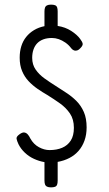

<svg xmlns="http://www.w3.org/2000/svg" viewBox="-20 -738 469 829"><path d="M354 -188Q354 -157 345 -131.5Q336 -106 319.5 -87Q303 -68 280 -56Q257 -44 229 -39V42Q229 53 226.5 59.5Q224 66 217.5 68.5Q211 71 200 71Q190 71 183.5 68Q177 65 174.5 58.5Q172 52 172 41V-38Q149 -42 127 -52Q105 -62 87.5 -78.5Q70 -95 60 -115Q53 -130 51.5 -139Q50 -148 64 -158Q76 -167 84.5 -166Q93 -165 99.5 -158Q106 -151 111 -140Q125 -115 148 -102.5Q171 -90 194 -90Q225 -90 248.5 -100Q272 -110 285.5 -131Q299 -152 299 -186Q299 -223 282 -248Q265 -273 239 -291.5Q213 -310 184 -328Q163 -340 142 -354.5Q121 -369 103.5 -387.5Q86 -406 75.5 -431Q65 -456 65 -489Q65 -516 72 -538.5Q79 -561 93 -578.5Q107 -596 127 -608Q147 -620 172 -625V-688Q172 -699 174.5 -705.5Q177 -712 183.5 -715Q190 -718 200 -718Q211 -718 217.5 -715.5Q224 -713 226.5 -706.5Q229 -700 229 -689V-626Q262 -621 287.5 -604.5Q313 -588 326 -570Q336 -557 337 -549Q338 -541 327 -530Q321 -523 314 -520.5Q307 -518 300.5 -520Q294 -522 288 -529Q277 -544 262.5 -554Q248 -564 233.5 -569Q219 -574 204 -574Q183 -574 167 -568Q151 -562 140.5 -551Q130 -540 124.5 -524Q119 -508 119 -488Q119 -459 134 -437.5Q149 -416 172 -399.5Q195 -383 219 -368Q242 -353 266 -337.5Q290 -322 310 -302Q330 -282 342 -254.5Q354 -227 354 -188Z"/></svg>

Font: Fredoka SemiCondensed Light
Style: Regular
Weight: 300
Width: 4
Designer: Ben Nathan
Foundry: Milena B. Brandão, Ben Nathan
Version: Version 2.001